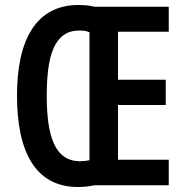

<svg xmlns="http://www.w3.org/2000/svg" viewBox="-20 -807 743 768"><path d="M294 -787C125 -787 48 -649 48 -425C48 -202 120 -59 292 -59C318 -59 338 -62 358 -66H655V-168H452V-387H643V-488H452V-680H655V-780H358C339 -785 318 -787 294 -787ZM296 -685C311 -685 328 -683 338 -678V-166C329 -164 312 -162 298 -162C200 -164 167 -260 167 -424C167 -587 198 -684 296 -685Z"/></svg>

Font: Noto Sans Malayalam UI ExtraCondensed SemiBold
Style: Regular
Weight: 600
Width: 2
Designer: Jelle Bosma - Monotype Design Team
Foundry: Monotype Imaging Inc.
Version: Version 2.104